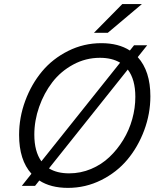

<svg xmlns="http://www.w3.org/2000/svg" viewBox="-20 -912 785 942"><path d="M676.3 -892.1 508.8 -751H440.9L580.1 -892.1ZM655.8 -631.8Q717.8 -563.5 717.8 -439.5Q717.8 -354 687.5 -272.7Q657.2 -191.4 605 -128.9Q552.7 -66.4 476.3 -28.3Q399.9 9.8 313.5 9.8Q228.5 9.8 172.9 -26.4L151.9 0H86.9L134.3 -59.6Q73.7 -126.5 73.7 -250Q73.7 -335.9 103.8 -417.2Q133.8 -498.5 186 -561.3Q238.3 -624 314.5 -662.1Q390.6 -700.2 477.1 -700.2Q561.5 -700.2 617.2 -664.1L637.7 -689.9H702.1ZM148.4 -251.5Q148.4 -168.9 183.1 -120.6L569.3 -604.5Q529.3 -628.4 470.2 -628.4Q400.4 -628.4 339.1 -595.2Q277.8 -562 236.8 -508.5Q195.8 -455.1 172.1 -387.7Q148.4 -320.3 148.4 -251.5ZM319.3 -61.5Q375.5 -61.5 426.8 -83Q478 -104.5 516.8 -141.4Q555.7 -178.2 584.7 -225.8Q613.8 -273.4 628.9 -327.9Q644 -382.3 644 -437Q644 -522.5 606.9 -570.8L220.2 -85.9Q259.8 -61.5 319.3 -61.5Z"/></svg>

Font: HK Grotesk Italic
Style: Regular
Weight: 400
Italic angle: -13°
Designer: Alfredo Marco Pradil and Stefan Peev
Foundry: Hanken Design Co.
Version: Version 1.000;PS 001.000;hotconv 1.0.88;makeotf.lib2.5.64775